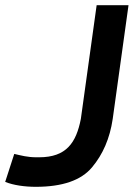

<svg xmlns="http://www.w3.org/2000/svg" viewBox="-77 -712 537 741"><path d="M74 -105H63C29 -105 4 -112 -22 -118L-57 -10C-25 3 19 9 61 9C164 9 236 -16 278 -66C320 -116 347 -178 358 -253L419 -692H296L235 -253C217 -161 179 -105 74 -105Z"/></svg>

Font: Cantarell
Style: BoldOblique
Weight: 700
Italic angle: -8°
Designer: Dave Crossland
Version: Version 0.024